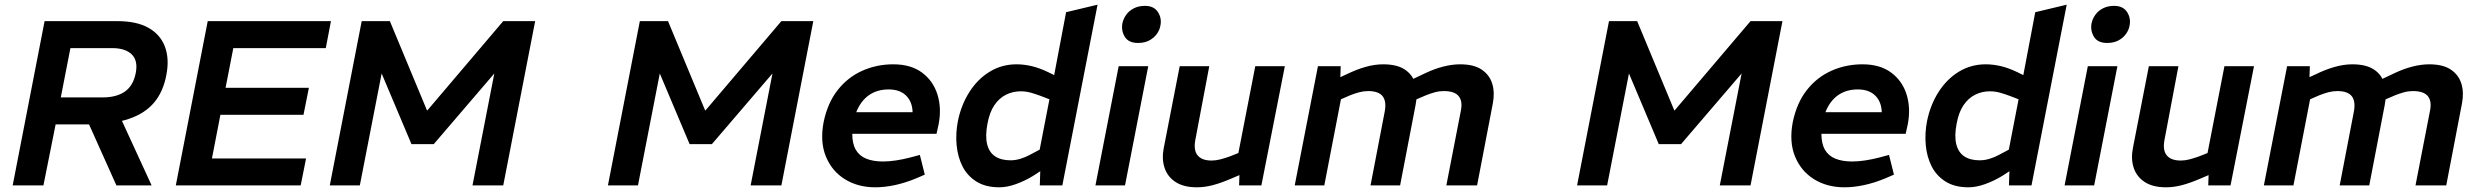

<svg xmlns="http://www.w3.org/2000/svg" viewBox="-20 -790 10554 818"><path d="M34 0 170 -700H479Q562 -700 612.5 -671.5Q663 -643 682.5 -591.5Q702 -540 689 -472Q676 -400 636.5 -353Q597 -306 527.5 -283Q458 -260 354 -260H217L165 0ZM239 -375H417Q476 -375 511.5 -399.5Q547 -424 558 -477Q569 -531 541.5 -558Q514 -585 458 -585H280ZM476 0 354 -272 489 -298 626 0Z M729 0 865 -700H1390L1368 -585H974L941 -416H1296L1273 -301H919L883 -115H1284L1261 0Z M1385 0 1521 -700H1641L1799 -320H1801L2124 -700H2260L2124 0H1993L2086 -477L1828 -176H1733L1606 -477L1513 0Z M2570 0 2706 -700H2826L2984 -320H2986L3309 -700H3445L3309 0H3178L3271 -477L3013 -176H2918L2791 -477L2698 0Z M3709 8Q3635 8 3579.5 -26.5Q3524 -61 3498.5 -123.5Q3473 -186 3489 -270Q3506 -352 3549 -406.5Q3592 -461 3653.5 -488.5Q3715 -516 3786 -516Q3861 -516 3908.5 -480.5Q3956 -445 3974 -387Q3992 -329 3979 -261L3970 -220H3611Q3611 -178 3626 -152Q3641 -126 3670.5 -114Q3700 -102 3742 -102Q3768 -102 3797.5 -106.5Q3827 -111 3858 -119L3899 -130L3920 -46L3883 -30Q3837 -11 3793 -1.5Q3749 8 3709 8ZM3628 -312H3868Q3867 -356 3840.5 -382.5Q3814 -409 3766 -409Q3717 -409 3682 -384.5Q3647 -360 3628 -312Z M4238 8Q4179 8 4140 -16.5Q4101 -41 4080.5 -81.5Q4060 -122 4055.5 -172.5Q4051 -223 4061 -274Q4075 -343 4110 -398Q4145 -453 4196.5 -484.5Q4248 -516 4311 -516Q4343 -516 4376.5 -508Q4410 -500 4449 -481L4501 -455L4463 -427L4522 -738L4656 -770L4506 0H4410L4413 -93L4402 -114L4451 -367L4412 -382Q4396 -388 4374 -394.5Q4352 -401 4329 -401Q4295 -401 4266 -386.5Q4237 -372 4216.5 -342Q4196 -312 4187 -263Q4177 -211 4185.5 -176Q4194 -141 4219.5 -124Q4245 -107 4285 -107Q4306 -107 4327.5 -113.5Q4349 -120 4369 -131L4416 -156L4425 -69L4382 -41Q4346 -19 4308 -5.5Q4270 8 4238 8Z M4647 0 4746 -508H4872L4773 0ZM4828 -607Q4788 -607 4772 -633.5Q4756 -660 4762 -691Q4766 -710 4778 -727Q4790 -744 4810.5 -754.5Q4831 -765 4858 -765Q4896 -765 4913 -739Q4930 -713 4924 -682Q4921 -663 4909 -646Q4897 -629 4877 -618Q4857 -607 4828 -607Z M5079 8Q5023 8 4988.5 -14.5Q4954 -37 4941.5 -75Q4929 -113 4938 -159L5006 -508H5132L5073 -196Q5064 -151 5082 -128.5Q5100 -106 5142 -106Q5160 -106 5179 -111Q5198 -116 5218 -123L5256 -138L5328 -508H5454L5354 0H5259L5262 -83L5284 -54L5223 -28Q5181 -10 5146.5 -1Q5112 8 5079 8Z M5496 0 5595 -508H5692L5689 -425L5655 -445L5718 -474Q5759 -494 5798 -505Q5837 -516 5873 -516Q5932 -516 5965.5 -493.5Q5999 -471 6010 -432Q6021 -393 6011 -343L5945 0H5819L5879 -312Q5888 -357 5871 -379.5Q5854 -402 5809 -402Q5790 -402 5771 -397Q5752 -392 5732 -384L5693 -367L5622 0ZM6142 0 6204 -319Q6212 -359 6194.5 -380.5Q6177 -402 6131 -402Q6112 -402 6093.5 -397Q6075 -392 6055 -384L6006 -363L5982 -445L6054 -479Q6092 -497 6129.5 -506.5Q6167 -516 6201 -516Q6259 -516 6292.5 -493.5Q6326 -471 6337.5 -433.5Q6349 -396 6340 -349L6273 0Z M6699 0 6835 -700H6955L7113 -320H7115L7438 -700H7574L7438 0H7307L7400 -477L7142 -176H7047L6920 -477L6827 0Z M7838 8Q7764 8 7708.5 -26.5Q7653 -61 7627.5 -123.5Q7602 -186 7618 -270Q7635 -352 7678 -406.5Q7721 -461 7782.5 -488.5Q7844 -516 7915 -516Q7990 -516 8037.5 -480.5Q8085 -445 8103 -387Q8121 -329 8108 -261L8099 -220H7740Q7740 -178 7755 -152Q7770 -126 7799.5 -114Q7829 -102 7871 -102Q7897 -102 7926.5 -106.5Q7956 -111 7987 -119L8028 -130L8049 -46L8012 -30Q7966 -11 7922 -1.5Q7878 8 7838 8ZM7757 -312H7997Q7996 -356 7969.5 -382.5Q7943 -409 7895 -409Q7846 -409 7811 -384.5Q7776 -360 7757 -312Z M8367 8Q8308 8 8269 -16.5Q8230 -41 8209.5 -81.5Q8189 -122 8184.5 -172.5Q8180 -223 8190 -274Q8204 -343 8239 -398Q8274 -453 8325.5 -484.5Q8377 -516 8440 -516Q8472 -516 8505.5 -508Q8539 -500 8578 -481L8630 -455L8592 -427L8651 -738L8785 -770L8635 0H8539L8542 -93L8531 -114L8580 -367L8541 -382Q8525 -388 8503 -394.5Q8481 -401 8458 -401Q8424 -401 8395 -386.5Q8366 -372 8345.5 -342Q8325 -312 8316 -263Q8306 -211 8314.5 -176Q8323 -141 8348.5 -124Q8374 -107 8414 -107Q8435 -107 8456.5 -113.5Q8478 -120 8498 -131L8545 -156L8554 -69L8511 -41Q8475 -19 8437 -5.5Q8399 8 8367 8Z M8776 0 8875 -508H9001L8902 0ZM8957 -607Q8917 -607 8901 -633.5Q8885 -660 8891 -691Q8895 -710 8907 -727Q8919 -744 8939.5 -754.5Q8960 -765 8987 -765Q9025 -765 9042 -739Q9059 -713 9053 -682Q9050 -663 9038 -646Q9026 -629 9006 -618Q8986 -607 8957 -607Z M9208 8Q9152 8 9117.5 -14.5Q9083 -37 9070.5 -75Q9058 -113 9067 -159L9135 -508H9261L9202 -196Q9193 -151 9211 -128.5Q9229 -106 9271 -106Q9289 -106 9308 -111Q9327 -116 9347 -123L9385 -138L9457 -508H9583L9483 0H9388L9391 -83L9413 -54L9352 -28Q9310 -10 9275.5 -1Q9241 8 9208 8Z M9625 0 9724 -508H9821L9818 -425L9784 -445L9847 -474Q9888 -494 9927 -505Q9966 -516 10002 -516Q10061 -516 10094.5 -493.5Q10128 -471 10139 -432Q10150 -393 10140 -343L10074 0H9948L10008 -312Q10017 -357 10000 -379.5Q9983 -402 9938 -402Q9919 -402 9900 -397Q9881 -392 9861 -384L9822 -367L9751 0ZM10271 0 10333 -319Q10341 -359 10323.5 -380.5Q10306 -402 10260 -402Q10241 -402 10222.5 -397Q10204 -392 10184 -384L10135 -363L10111 -445L10183 -479Q10221 -497 10258.5 -506.5Q10296 -516 10330 -516Q10388 -516 10421.5 -493.5Q10455 -471 10466.5 -433.5Q10478 -396 10469 -349L10402 0Z"/></svg>

Font: REM Medium Medium
Style: Italic
Weight: 500
Italic angle: -11°
Version: Version 1.005;gftools[0.9.28]